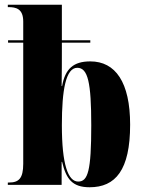

<svg xmlns="http://www.w3.org/2000/svg" viewBox="-20 -780 603 810"><path d="M358 10C467 10 529 -62 529 -254C529 -433 467 -521 361 -521C290 -521 255 -490 242 -417H240C241 -478 241 -522 241 -561V-600H361V-610H241V-760H13V-750H15C48 -750 78 -743 78 -689V-610H14V-600H78V-89C78 -27 59 -10 18 -10H13V0H240V-97H242C259 -26 284 10 358 10ZM310 -14C267 -14 241 -86 241 -252C241 -402 258 -494 306 -494C351 -494 365 -432 365 -251C365 -59 351 -14 310 -14Z"/></svg>

Font: Noto Serif Display ExtraCondensed Black
Style: Regular
Weight: 900
Width: 2
Designer: Monotype Design Team
Foundry: Monotype Imaging Inc.
Version: Version 2.009